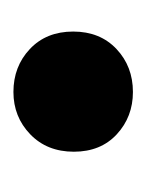

<svg xmlns="http://www.w3.org/2000/svg" viewBox="14 -457 218 286"><g transform="rotate(-90 123.0 -314.0)"><path d="M219 -314Q219 -354 193 -378.5Q167 -403 129 -403Q92 -403 66 -378Q40 -353 40 -313Q40 -273 66 -249Q92 -225 129 -225Q167 -225 193 -249.5Q219 -274 219 -314Z"/></g></svg>

Font: Repo Bold
Style: Bold
Weight: 700
Designer: Stefan Peev
Foundry: Context Ltd
Version: Version 1.502